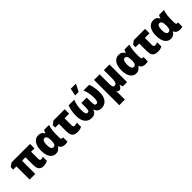

<svg xmlns="http://www.w3.org/2000/svg" viewBox="332 -2401 4263 4263"><g transform="rotate(-45 2464.0 -269.5)"><path d="M607.9 -135.7Q622.6 -135.7 641.4 -140.4Q660.2 -145 674.3 -152.8V-24.9Q651.9 -9.3 616.5 0.2Q581.1 9.8 543.9 9.8Q465.8 9.8 429.9 -35.9Q394 -81.5 394 -171.9V-414.6H286.1V0H109.4V-414.6H8.3V-492.2L94.2 -553.2H674.3V-414.6H570.3V-184.6Q570.3 -158.7 581.1 -147.2Q591.8 -135.7 607.9 -135.7Z M991.2 -131.8Q1017.6 -131.8 1033.7 -146.2Q1049.8 -160.6 1057.4 -191.4Q1064.9 -222.2 1064.9 -270V-274.9Q1064.9 -346.7 1047.9 -382.6Q1030.8 -418.5 989.7 -418.5Q955.6 -418.5 938 -380.9Q920.4 -343.3 920.4 -272.9Q920.4 -203.1 938.2 -167.5Q956.1 -131.8 991.2 -131.8ZM930.2 9.8Q843.8 9.8 792.7 -64.7Q741.7 -139.2 741.7 -273.9Q741.7 -413.1 795.9 -487.5Q850.1 -562 942.4 -562Q993.2 -562 1025.6 -541.5Q1058.1 -521 1078.6 -479H1085.4Q1091.3 -500.5 1099.4 -520.3Q1107.4 -540 1118.7 -553.2H1271Q1262.7 -525.9 1254.2 -489Q1245.6 -452.1 1240 -409.9Q1234.4 -367.7 1234.4 -324.2V-194.3Q1234.4 -161.6 1244.9 -148.4Q1255.4 -135.3 1271.5 -135.3Q1278.3 -135.3 1286.1 -136.7Q1293.9 -138.2 1298.3 -140.1V-2.9Q1293.9 0 1280.5 2.9Q1267.1 5.9 1252.2 7.8Q1237.3 9.8 1227.5 9.8Q1168.5 9.8 1135 -8.8Q1101.6 -27.3 1080.6 -71.8H1069.8Q1055.2 -47.4 1035.2 -29.1Q1015.1 -10.7 989 -0.5Q962.9 9.8 930.2 9.8Z M1764.6 -553.2V-414.6H1620.1V-188.5Q1620.1 -162.6 1631.3 -148.9Q1642.6 -135.3 1664.6 -135.3Q1684.1 -135.3 1703.4 -140.4Q1722.7 -145.5 1744.6 -154.3V-20.5Q1718.3 -6.8 1684.8 1.2Q1651.4 9.3 1609.9 9.3Q1556.6 9.3 1519.3 -8.5Q1481.9 -26.4 1462.6 -67.9Q1443.4 -109.4 1443.4 -179.7V-414.6H1327.1V-492.2L1411.6 -553.2Z M2533.2 -553.2Q2550.3 -502.9 2560.8 -458Q2571.3 -413.1 2576.2 -367.4Q2581.1 -321.8 2581.1 -269Q2581.1 -185.5 2556.2 -122.8Q2531.2 -60.1 2482.4 -25.1Q2433.6 9.8 2362.8 9.8Q2301.8 9.8 2265.1 -16.8Q2228.5 -43.5 2211.4 -98.6H2206.5Q2189.5 -44.4 2153.6 -17.3Q2117.7 9.8 2054.7 9.8Q1983.9 9.8 1935.3 -25.4Q1886.7 -60.5 1861.8 -123.3Q1836.9 -186 1836.9 -269Q1836.9 -322.8 1841.8 -367.4Q1846.7 -412.1 1857.4 -456.8Q1868.2 -501.5 1885.3 -553.2H2064.5Q2037.6 -491.7 2024.4 -421.4Q2011.2 -351.1 2011.2 -276.9Q2011.2 -200.2 2025.4 -169.2Q2039.6 -138.2 2071.3 -138.2Q2091.3 -138.2 2102.8 -147.9Q2114.3 -157.7 2119.1 -183.3Q2124 -209 2124 -256.8V-391.1H2293.9V-256.8Q2294.4 -208.5 2298.8 -183.1Q2303.2 -157.7 2314.5 -148.4Q2325.7 -139.2 2347.2 -138.2Q2370.1 -138.2 2383.3 -155.3Q2396.5 -172.4 2401.9 -202.6Q2407.2 -232.9 2407.2 -273.9Q2407.2 -344.2 2394.3 -417.2Q2381.3 -490.2 2353 -553.2ZM2147.5 -606V-622.1Q2150.9 -635.3 2155.8 -656.2Q2160.6 -677.2 2165.3 -700.4Q2169.9 -723.6 2173.8 -745.1Q2177.7 -766.6 2179.7 -780.3H2335V-767.1Q2323.7 -741.2 2310.8 -714.8Q2297.9 -688.5 2283.4 -661.6Q2269 -634.8 2252 -606Z M3169.4 -553.2V0H3035.2L3012.7 -71.8H3005.9Q2996.6 -44.9 2982.9 -26.9Q2969.2 -8.8 2952.9 0.5Q2936.5 9.8 2918.5 9.8Q2896 9.8 2882.8 0Q2869.6 -9.8 2857.9 -30.8H2856Q2857.4 -17.1 2858.6 2.2Q2859.9 21.5 2860.4 42.5Q2860.8 63.5 2860.8 84V240.2H2684.6V-553.2H2860.8V-249.5Q2860.8 -193.8 2873.8 -165.8Q2886.7 -137.7 2918 -137.7Q2949.2 -137.7 2965.1 -158.9Q2981 -180.2 2986.8 -218Q2992.7 -255.9 2992.7 -305.7V-553.2Z M3514.2 -131.8Q3540.5 -131.8 3556.6 -146.2Q3572.8 -160.6 3580.3 -191.4Q3587.9 -222.2 3587.9 -270V-274.9Q3587.9 -346.7 3570.8 -382.6Q3553.7 -418.5 3512.7 -418.5Q3478.5 -418.5 3460.9 -380.9Q3443.4 -343.3 3443.4 -272.9Q3443.4 -203.1 3461.2 -167.5Q3479 -131.8 3514.2 -131.8ZM3453.1 9.8Q3366.7 9.8 3315.7 -64.7Q3264.6 -139.2 3264.6 -273.9Q3264.6 -413.1 3318.8 -487.5Q3373 -562 3465.3 -562Q3516.1 -562 3548.6 -541.5Q3581.1 -521 3601.6 -479H3608.4Q3614.3 -500.5 3622.3 -520.3Q3630.4 -540 3641.6 -553.2H3793.9Q3785.6 -525.9 3777.1 -489Q3768.6 -452.1 3762.9 -409.9Q3757.3 -367.7 3757.3 -324.2V-194.3Q3757.3 -161.6 3767.8 -148.4Q3778.3 -135.3 3794.4 -135.3Q3801.3 -135.3 3809.1 -136.7Q3816.9 -138.2 3821.3 -140.1V-2.9Q3816.9 0 3803.5 2.9Q3790 5.9 3775.1 7.8Q3760.3 9.8 3750.5 9.8Q3691.4 9.8 3658 -8.8Q3624.5 -27.3 3603.5 -71.8H3592.8Q3578.1 -47.4 3558.1 -29.1Q3538.1 -10.7 3512 -0.5Q3485.8 9.8 3453.1 9.8Z M4287.6 -553.2V-414.6H4143.1V-188.5Q4143.1 -162.6 4154.3 -148.9Q4165.5 -135.3 4187.5 -135.3Q4207 -135.3 4226.3 -140.4Q4245.6 -145.5 4267.6 -154.3V-20.5Q4241.2 -6.8 4207.8 1.2Q4174.3 9.3 4132.8 9.3Q4079.6 9.3 4042.2 -8.5Q4004.9 -26.4 3985.6 -67.9Q3966.3 -109.4 3966.3 -179.7V-414.6H3850.1V-492.2L3934.6 -553.2Z M4600.6 -131.8Q4627 -131.8 4643.1 -146.2Q4659.2 -160.6 4666.7 -191.4Q4674.3 -222.2 4674.3 -270V-274.9Q4674.3 -346.7 4657.2 -382.6Q4640.1 -418.5 4599.1 -418.5Q4564.9 -418.5 4547.4 -380.9Q4529.8 -343.3 4529.8 -272.9Q4529.8 -203.1 4547.6 -167.5Q4565.4 -131.8 4600.6 -131.8ZM4539.6 9.8Q4453.1 9.8 4402.1 -64.7Q4351.1 -139.2 4351.1 -273.9Q4351.1 -413.1 4405.3 -487.5Q4459.5 -562 4551.8 -562Q4602.5 -562 4635 -541.5Q4667.5 -521 4688 -479H4694.8Q4700.7 -500.5 4708.7 -520.3Q4716.8 -540 4728 -553.2H4880.4Q4872.1 -525.9 4863.5 -489Q4855 -452.1 4849.4 -409.9Q4843.8 -367.7 4843.8 -324.2V-194.3Q4843.8 -161.6 4854.2 -148.4Q4864.7 -135.3 4880.9 -135.3Q4887.7 -135.3 4895.5 -136.7Q4903.3 -138.2 4907.7 -140.1V-2.9Q4903.3 0 4889.9 2.9Q4876.5 5.9 4861.6 7.8Q4846.7 9.8 4836.9 9.8Q4777.8 9.8 4744.4 -8.8Q4710.9 -27.3 4689.9 -71.8H4679.2Q4664.6 -47.4 4644.5 -29.1Q4624.5 -10.7 4598.4 -0.5Q4572.3 9.8 4539.6 9.8Z"/></g></svg>

Font: Open Sans SemiCondensed ExtraBold
Style: Regular
Weight: 800
Width: 4
Designer: Monotype Design Team
Foundry: Monotype Imaging Inc.
Version: Version 3.000